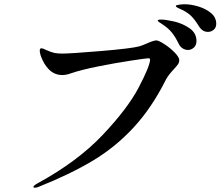

<svg xmlns="http://www.w3.org/2000/svg" viewBox="-20 -873 1040 903"><path d="M916 -749Q896 -781 880 -797Q864 -813 838 -826Q831 -829 822.5 -833Q814 -837 810.5 -839.5Q807 -842 807 -845Q807 -849 822.5 -851Q838 -853 848 -853Q878 -853 913 -842.5Q948 -832 972.5 -811.5Q997 -791 997 -761Q997 -743 985 -733Q973 -723 958 -723Q932 -723 916 -749ZM820 -668Q805 -699 788.5 -719.5Q772 -740 745 -758Q739 -762 730.5 -767.5Q722 -773 722 -776Q722 -781 737 -781Q759 -781 798.5 -772Q838 -763 871 -740.5Q904 -718 904 -680Q904 -660 891.5 -649Q879 -638 864 -638Q851 -638 839 -645.5Q827 -653 820 -668ZM137 6Q137 0 157 -11Q344 -113 462 -237.5Q580 -362 632 -461Q684 -560 686 -592Q686 -599 678 -599Q669 -599 596.5 -588Q524 -577 443.5 -561Q363 -545 313 -528Q292 -520 272 -520Q242 -520 218 -539Q196 -558 181.5 -587.5Q167 -617 167 -635Q167 -646 175 -646Q181 -646 197 -638Q221 -627 236.5 -624Q252 -621 272 -621Q312 -621 455 -633Q598 -645 635 -655Q649 -659 669 -668Q703 -683 715 -683Q726 -683 753 -665.5Q780 -648 801.5 -626Q823 -604 823 -590Q823 -579 817 -570.5Q811 -562 797 -547Q771 -519 760 -498Q694 -366 608.5 -273.5Q523 -181 416 -117Q309 -53 161 6Q150 10 144 10Q137 10 137 6Z"/></svg>

Font: Shippori Mincho B1 SemiBold
Style: Regular
Weight: 600
Designer: FONTDASU
Foundry: FONTDASU / Google Inc. / but / Adobe
Version: Version 3.110; ttfautohint (v1.8.3)